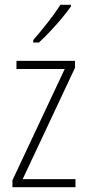

<svg xmlns="http://www.w3.org/2000/svg" viewBox="-20 -784 365 804"><path d="M296 0H32V-29L251 -495H49V-529H294V-500L75 -34H296ZM277 -757Q261 -734 237.5 -706Q214 -678 189 -651.5Q164 -625 143 -606H119V-616Q151 -653 180.5 -690.5Q210 -728 233 -764H277Z"/></svg>

Font: Noto Sans Khmer UI Condensed ExtraLight
Style: Regular
Weight: 200
Width: 3
Designer: Danh Hong and the Monotype Design Team
Foundry: Monotype Imaging Inc.
Version: Version 2.002; ttfautohint (v1.8.4.7-5d5b)